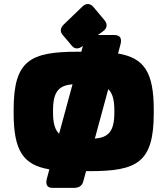

<svg xmlns="http://www.w3.org/2000/svg" viewBox="-20 -828 821 942"><path d="M46.9 -289.1V-273.4C46.9 -86.4 95.2 -18.6 222.2 2.9L210 48.3C202.6 76.2 210 93.8 237.8 93.8H342.8C364.7 93.8 382.3 85 388.2 63.5L402.3 11.7H418.9C652.3 11.7 734.4 -29.3 734.4 -273.4V-289.1C734.4 -476.1 686 -543.9 559.1 -565.4L571.3 -610.8C578.6 -638.7 570.3 -656.2 541 -656.2H460.4L485.4 -674.3C506.3 -689.5 508.8 -709.5 492.2 -729.5L439 -793C422.4 -812.5 402.3 -813.5 383.8 -795.4L293.5 -708.5C275.9 -691.4 273.4 -673.8 287.1 -657.2L332.5 -603.5C346.2 -586.9 364.3 -586.4 383.8 -600.6L386.7 -602.5L378.9 -574.2H362.3C128.9 -574.2 46.9 -533.2 46.9 -289.1ZM240.2 -274.9V-287.6C240.2 -381.8 271.5 -408.7 335.9 -414.6L270 -171.9C250 -190.9 240.2 -222.7 240.2 -274.9ZM445.3 -147.9 511.2 -390.6C531.2 -371.6 541 -339.8 541 -287.6V-274.9C541 -180.7 509.8 -153.8 445.3 -147.9Z"/></svg>

Font: Gyrotrope Black
Style: Regular
Weight: 900
Designer: David Moles
Version: Version 1.003;Glyphs 3.3.1 (3343)